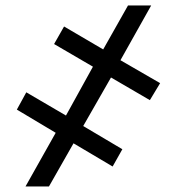

<svg xmlns="http://www.w3.org/2000/svg" viewBox="-20 -675 640 695"><path d="M381.8 -394.5 281.2 -218.8 422.9 -134.8 387.7 -72.3 246.1 -156.2 157.2 0H72.3L181.6 -194.3L41 -278.3L75.2 -340.8L218.8 -256.8L316.4 -433.6L175.8 -515.6L211.9 -579.1L353.5 -496.1L443.4 -655.3H527.3L416 -457L559.6 -374L522.5 -312.5Z"/></svg>

Font: Inter Display
Style: Regular
Weight: 400
Designer: Rasmus Andersson
Foundry: rsms
Version: Version 4.001;git-9221beed3